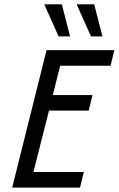

<svg xmlns="http://www.w3.org/2000/svg" viewBox="-20 -853 540 873"><path d="M35.4 0 191.7 -625H500L482.6 -554.2H253.5L220.1 -420.8H400.7L383.3 -350H202.8L131.9 -70.8H361.1L343.8 0ZM393.8 -687.5 328.5 -833.3H408.3L445.8 -687.5ZM246.5 -687.5 181.2 -833.3H261.1L298.6 -687.5Z"/></svg>

Font: Afacad
Style: Italic
Weight: 400
Italic angle: -14°
Designer: Kristian Moeller
Foundry: Dicotype
Version: Version 1.000